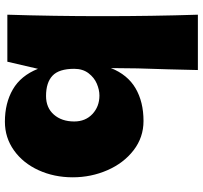

<svg xmlns="http://www.w3.org/2000/svg" viewBox="-42 -776 828 784"><g transform="rotate(90 372.0 -384.0)"><path d="M704 -267Q704 -191 675 -127.5Q646 -64 594 -27Q542 10 477 10Q401 10 345 -22.5Q289 -55 261 -125L232 0H40Q46 -188 46 -389Q46 -592 40 -778H266L263 -655Q258 -525 258 -423Q285 -491 340.5 -523.5Q396 -556 474 -556Q541 -556 593.5 -515.5Q646 -475 675 -408.5Q704 -342 704 -267ZM476 -273Q476 -319 445.5 -347.5Q415 -376 370 -376Q347 -376 322 -365.5Q297 -355 279 -331.5Q261 -308 261 -273Q261 -211 289 -184.5Q317 -158 372 -158Q420 -158 448 -190Q476 -222 476 -273Z"/></g></svg>

Font: Dela Gothic One
Style: Regular
Weight: 400
Designer: aratakana
Foundry: aratakana
Version: Version 1.004